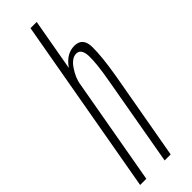

<svg xmlns="http://www.w3.org/2000/svg" viewBox="-297 -792 800 800"><g transform="rotate(-45 103.0 -392.5)"><path d="M-29.5 0H7L146 -785H109.5ZM115 0H150.5L220 -391.5Q237 -491 236.2 -547.5Q235.5 -604 186.5 -604Q145.5 -604 114.8 -567.2Q84 -530.5 76 -486L89.5 -469Q96 -507 119.5 -541.2Q143 -575.5 169 -575.5Q197.5 -575.5 199.5 -531.8Q201.5 -488 184.5 -394.5Z"/></g></svg>

Font: Anybody ExtraCondensed ExtraLight
Style: Italic
Weight: 250
Width: 2
Italic angle: -10°
Version: Version 1.113;gftools[0.9.25]